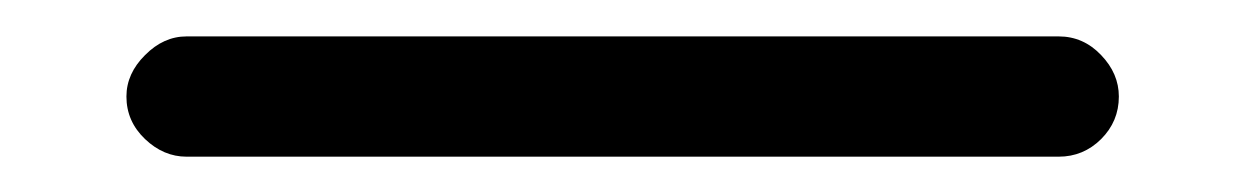

<svg xmlns="http://www.w3.org/2000/svg" viewBox="-20 58 687 106"><path d="M49.8 111.3Q49.8 98.6 60.1 88.4Q70.3 78.1 83 78.1H564.5Q578.1 78.1 587.9 88.4Q597.7 98.6 597.7 111.3Q597.7 125 587.9 134.8Q578.1 144.5 564.5 144.5H83Q70.3 144.5 60.1 134.8Q49.8 125 49.8 111.3Z"/></svg>

Font: jf-openhuninn-2.0
Style: Regular
Weight: 400
Designer: [Kosugi Maru]
Designed by MOTOYA      

[Varela Round]
Joe Prince (Latin component); Avraham Cornfeld (Hebrew component)
Foundry: justfont CO.,LTD.
Version: 2.0